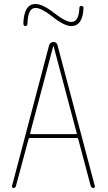

<svg xmlns="http://www.w3.org/2000/svg" viewBox="-20 -940 540 960"><path d="M130.9 -275.4Q129.9 -274.4 131.3 -272Q132.8 -269.5 133.8 -269.5H360.4Q366.2 -269.5 363.3 -275.4L248 -709Q248 -710 247.1 -710Q246.1 -710 246.1 -709ZM46.9 0Q43.9 0 41.5 -2.9Q39.1 -5.9 40 -9.8L225.6 -713.9Q227.5 -720.7 233.9 -725.6Q240.2 -730.5 247.6 -730.5Q254.9 -730.5 260.7 -725.6Q266.6 -720.7 267.6 -713.9L454.1 -9.8Q455.1 -5.9 453.1 -2.9Q451.2 0 447.3 0Q438.5 0 433.6 -9.8L371.1 -245.1Q370.1 -250 365.2 -250H128.9Q125 -250 123 -245.1L59.6 -9.8Q56.6 0 46.9 0ZM107.4 -809.6Q97.7 -809.6 96.7 -821.3Q99.6 -919.9 157.2 -919.9Q194.3 -919.9 252 -874Q308.6 -830.1 336.9 -830.1Q374 -830.1 377 -900.4Q377 -910.2 386.7 -910.2Q390.6 -910.2 394 -907.7Q397.5 -905.3 397.5 -901.4Q394.5 -810.5 336.9 -809.6Q300.8 -809.6 240.2 -858.4Q186.5 -900.4 157.2 -900.4Q119.1 -900.4 117.2 -820.3Q117.2 -816.4 114.3 -813Q111.3 -809.6 107.4 -809.6Z"/></svg>

Font: Rounded-X Mgen+ 1mn thin
Style: Regular
Weight: 100
Designer: [Source Han Sans]
Ryoko NISHIZUKA  (kana & ideographs); Paul D. Hunt (Latin, Greek & Cyrillic); Wenlong ZHANG  (bopomofo
Version: Version 1.059.20150602